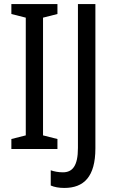

<svg xmlns="http://www.w3.org/2000/svg" viewBox="-20 -734 567 946"><path d="M263 0V-49L192 -67V-647L263 -665V-714H36V-665L107 -647V-67L36 -49V0ZM297 192C393 192 450 137 450 -3V-714H364V-5C364 85 336 115 290 115C268 115 247 111 230 105V180C248 188 271 192 297 192Z"/></svg>

Font: Noto Sans Sinhala UI Condensed
Style: Regular
Weight: 400
Width: 3
Designer: Jelle Bosma - Monotype Design Team
Foundry: Monotype Imaging Inc.
Version: Version 2.006